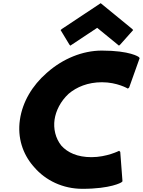

<svg xmlns="http://www.w3.org/2000/svg" viewBox="-20 -1165 898 1207"><path d="M742 -18 750 -25 736 -210 729 -217C729 -217 651 -177 555 -177C466 -177 405 -206 366 -249C328 -296 315 -357 323 -413C331 -468 360 -528 412 -576C462 -618 532 -648 621 -648C717 -648 784 -608 784 -608L792 -615L858 -800L852 -807C852 -807 799 -847 620 -847C498 -847 375 -795 280 -712L272 -705C184 -628 121 -525 105 -411C89 -299 123 -198 188 -122L189 -121L195 -114C267 -30 376 22 498 22C677 22 742 -18 742 -18ZM369 -983 361 -976 416 -885 422 -878 591 -990 728 -878 736 -885 817 -976 811 -983 613 -1145Z"/></svg>

Font: Hussar Woodtype
Style: BlkObl
Weight: 900
Foundry: Cannot Into Space Fonts
Version: Version 1.07